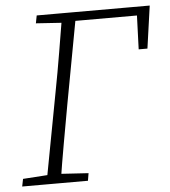

<svg xmlns="http://www.w3.org/2000/svg" viewBox="-50 -720 677 765"><g transform="rotate(-5 288.5 -337.0)"><path d="M518 -504 524 -670 546 -639H248L254 -674H577L553 -504ZM8 0 14 -30 133 -38H149L276 -30L271 0ZM105 0 173 -362Q188 -440 201 -518Q214 -596 227 -674H283L216 -312Q202 -234 188 -156Q174 -78 162 0ZM119 -643 125 -674H255L248 -635H239Z"/></g></svg>

Font: Source Serif 4 18pt Light
Style: Italic
Weight: 300
Italic angle: -12°
Designer: Frank Grießhammer
Foundry: Adobe Systems Incorporated
Version: Version 4.004;hotconv 1.0.116;makeotfexe 2.5.65601